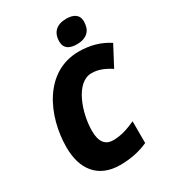

<svg xmlns="http://www.w3.org/2000/svg" viewBox="-223 -1057 1063 1185"><g transform="rotate(-30 308.5 -464.5)"><path d="M420 -769C497 -769 527 -812 527 -870C527 -922 488 -939 440 -939C371 -939 333 -903 333 -838C333 -788 368 -769 420 -769ZM279 10C347 10 416 -2 479 -31V-186C419 -159 371 -144 318 -144C263 -144 232 -180 232 -259C232 -385 294 -570 407 -570C452 -570 492 -555 542 -523L617 -665C556 -705 487 -725 405 -725C160 -725 45 -471 45 -250C45 -94 122 10 279 10Z"/></g></svg>

Font: Noto Sans SemiCondensed Black
Style: Italic
Weight: 900
Width: 4
Italic angle: -12°
Designer: Monotype Design Team
Foundry: Monotype Imaging Inc.
Version: Version 2.013